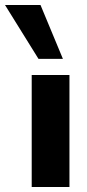

<svg xmlns="http://www.w3.org/2000/svg" viewBox="-76 -743 346 763"><path d="M50 0V-445H200V0ZM77 -509 -56 -723H85L174 -509Z"/></svg>

Font: Nunito Sans 12pt ExtraLight
Style: Weight 830 Width 84 Optical size 12.0 YTLC 445
Weight: 830
Width: 4
Designer: Vernon Adams
Foundry: Vernon Adams
Version: Version 3.101;gftools[0.9.27]